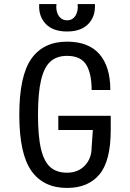

<svg xmlns="http://www.w3.org/2000/svg" viewBox="-20 -915 640 945"><path d="M431 -190 437 -275H267V-345H525V-275Q525 -123 469.5 -56.5Q414 10 310 10Q194 10 134.5 -74Q75 -158 75 -350Q75 -542 134.5 -626Q194 -710 310 -710Q416 -710 469.5 -648.5Q523 -587 523 -472H431Q431 -554 404 -597Q377 -640 310 -640Q259 -640 228 -612Q197 -584 182 -520.5Q167 -457 167 -350Q167 -243 182 -181Q197 -119 228 -92Q259 -65 310 -65Q364 -65 397.5 -100Q431 -135 431 -190ZM362 -895H447Q451 -836 415.5 -798Q380 -760 310 -760Q240 -760 204.5 -798Q169 -836 173 -895H258L257 -882Q257 -852 271.5 -833.5Q286 -815 310 -815Q337 -815 351.5 -838Q366 -861 362 -895Z"/></svg>

Font: Sligoil Micro
Style: Regular
Weight: 400
Designer: Ariel Martín Pérez
Foundry: Igor Stepanchenko
Version: Version 1.001